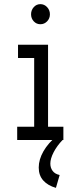

<svg xmlns="http://www.w3.org/2000/svg" viewBox="-20 -676 390 927"><path d="M63 0V-64H145V-396H67V-460H212V-64H286V0ZM175 -559Q156 -559 143 -573Q130 -587 130 -607Q130 -627 143 -641.5Q156 -656 175 -656Q194 -656 207.5 -641.5Q221 -627 221 -607Q221 -587 207.5 -573Q194 -559 175 -559ZM268 169 250 231Q211 220 189 195.5Q167 171 167 133Q167 94 190 54Q213 14 255 -20L282 0Q255 28 239 59Q223 90 223 114Q223 134 234 149Q245 164 268 169Z"/></svg>

Font: Inconsolata ExtraCondensed Medium
Style: Regular
Weight: 500
Width: 2
Monospace: yes
Designer: Raph Levien, Cyreal, Brenton Simpson
Foundry: Raph Levien, Cyreal, Google
Version: Version 3.001; ttfautohint (v1.8.2.53-6de2)